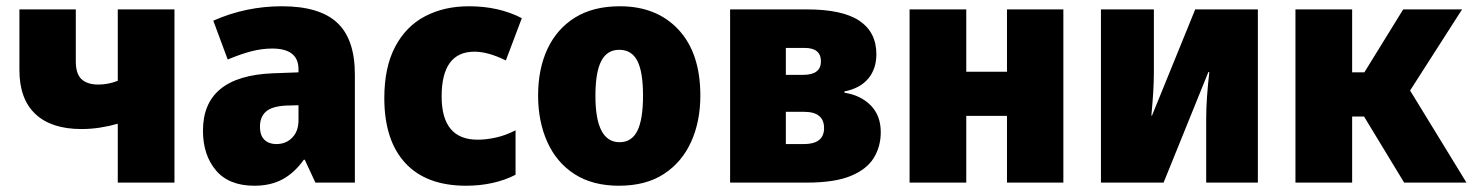

<svg xmlns="http://www.w3.org/2000/svg" viewBox="-20 -583 4702 613"><path d="M356 0V-188Q328 -180 299 -175.5Q270 -171 240 -171Q144 -171 93 -219Q42 -267 42 -359V-553H222V-387Q222 -347 240.5 -330Q259 -313 294 -313Q325 -313 356 -325V-553H537V0Z M792 10Q711 10 669.5 -39Q628 -88 628 -166Q628 -340 851 -349L933 -352V-362Q933 -428 849 -428Q817 -428 783.5 -419.5Q750 -411 707 -393L661 -517Q765 -563 880 -563Q1000 -563 1056.5 -510.5Q1113 -458 1113 -345V0H987L953 -73H950Q920 -31 882 -10.5Q844 10 792 10ZM862 -123Q893 -123 913 -143.5Q933 -164 933 -199V-247L895 -246Q849 -244 829.5 -227Q810 -210 810 -179Q810 -150 824.5 -136.5Q839 -123 862 -123Z M1468 10Q1341 10 1274 -62.5Q1207 -135 1207 -270Q1207 -368 1241.5 -433.5Q1276 -499 1337 -531Q1398 -563 1477 -563Q1573 -563 1646 -525L1595 -390Q1538 -418 1495 -418Q1390 -418 1390 -275Q1390 -137 1505 -137Q1533 -137 1564 -144Q1595 -151 1626 -167V-25Q1593 -8 1553 1Q1513 10 1468 10Z M1956 10Q1872 10 1814.5 -27Q1757 -64 1727.5 -129.5Q1698 -195 1698 -278Q1698 -363 1728 -427Q1758 -491 1816 -527Q1874 -563 1959 -563Q2077 -563 2146.5 -488Q2216 -413 2216 -278Q2216 -195 2186.5 -130Q2157 -65 2099.5 -27.5Q2042 10 1956 10ZM1958 -129Q1997 -129 2015 -165.5Q2033 -202 2033 -278Q2033 -353 2015 -388.5Q1997 -424 1957 -424Q1918 -424 1899.5 -388Q1881 -352 1881 -277Q1881 -129 1958 -129Z M2311 0V-553H2556Q2670 -553 2724 -516.5Q2778 -480 2778 -410Q2778 -363 2752 -332Q2726 -301 2676 -291V-287Q2728 -279 2760 -246.5Q2792 -214 2792 -161Q2792 -115 2769.5 -78.5Q2747 -42 2695.5 -21Q2644 0 2556 0ZM2489 -344H2544Q2601 -344 2601 -387Q2601 -430 2549 -430H2489ZM2489 -123H2546Q2611 -123 2611 -174Q2611 -226 2547 -226H2489Z M2884 0V-553H3065V-354H3195V-553H3375V0H3195V-213H3065V0Z M3495 0V-553H3664V-353Q3664 -322 3662 -289.5Q3660 -257 3656 -214H3658L3796 -553H3996V0H3831V-203Q3831 -236 3833.5 -272.5Q3836 -309 3841 -353H3838L3695 0Z M4116 0V-553H4297V-352H4336L4460 -553H4648L4482 -294L4662 0H4463L4335 -211H4297V0Z"/></svg>

Font: Noto Sans SemiCondensed Black
Style: Regular
Weight: 900
Width: 4
Designer: Monotype Design Team
Foundry: Monotype Imaging Inc.
Version: Version 2.013; ttfautohint (v1.8.4.7-5d5b)